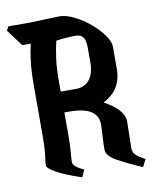

<svg xmlns="http://www.w3.org/2000/svg" viewBox="-76 -701 606 762"><g transform="rotate(-10 227.0 -319.5)"><path d="M194 2Q128 -20 94 -39Q60 -58 60 -70Q60 -81 62 -93Q64 -105 66 -128Q68 -151 68 -194V-384Q68 -450 73.5 -491.5Q79 -533 85 -556H51L1 -623L9 -639H103Q134 -640 165.5 -641.5Q197 -643 215 -643Q242 -643 274.5 -627Q307 -611 336.5 -586Q366 -561 385 -534.5Q404 -508 404 -488V-399Q404 -313 329 -276Q408 -233 408 -186Q408 -164 407 -132Q406 -100 406 -77Q406 -61 417 -50.5Q428 -40 454 -26L439 4Q372 -25 336 -46Q300 -67 300 -92Q300 -117 302 -145.5Q304 -174 304 -193Q304 -227 276 -245.5Q248 -264 187 -264H169V-172Q169 -129 166.5 -103.5Q164 -78 164 -64Q164 -47 207 -27ZM265 -556Q246 -556 226.5 -554.5Q207 -553 187 -550Q180 -523 174.5 -483.5Q169 -444 169 -391V-348H231Q266 -348 285.5 -372.5Q305 -397 305 -443V-498Q305 -530 296 -543Q287 -556 265 -556Z"/></g></svg>

Font: Jaini Purva
Style: Regular
Weight: 400
Designer: Maithili Shingre, Girish Dalvi (Devanagari), Taresh Vohra (Latin)
Foundry: Ek Type
Version: Version 2.000; ttfautohint (v1.8.4.7-5d5b)